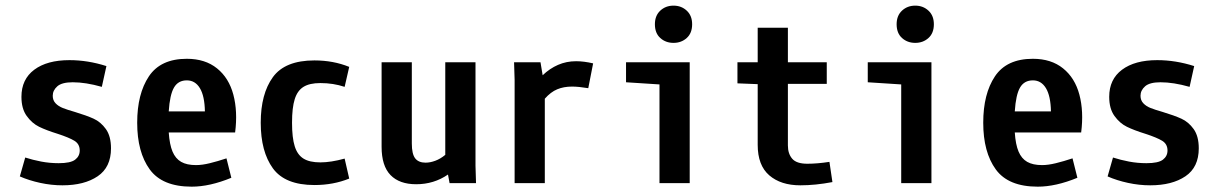

<svg xmlns="http://www.w3.org/2000/svg" viewBox="-20 -663 4415 695"><path d="M348.6 -348.6Q290 -365.2 243.2 -365.2Q204.1 -365.2 187.5 -350.6Q170.9 -335.9 170.9 -316.4Q170.9 -299.8 181.2 -289.1Q191.4 -278.3 207.5 -272Q223.6 -265.6 251 -257.8Q293 -245.1 318.8 -233.4Q344.7 -221.7 363.3 -195.8Q381.8 -169.9 381.8 -126Q381.8 -57.6 333.5 -24.9Q285.2 7.8 206.1 7.8Q166 7.8 125.5 -1Q85 -9.8 51.8 -24.4L71.3 -92.8Q98.6 -84 129.4 -78.1Q160.2 -72.3 192.4 -72.3Q235.4 -72.3 252 -85Q268.6 -97.7 268.6 -118.2Q268.6 -141.6 249.5 -153.3Q230.5 -165 188.5 -178.7Q147.5 -191.4 121.6 -204.1Q95.7 -216.8 76.7 -243.2Q57.6 -269.5 57.6 -312.5Q57.6 -376 104 -410.6Q150.4 -445.3 231.4 -445.3Q297.9 -445.3 365.2 -423.8Z M673.8 12.7Q567.4 12.7 522 -49.8Q476.6 -112.3 476.6 -218.8Q476.6 -323.2 519 -386.7Q561.5 -450.2 656.2 -450.2Q722.7 -450.2 765.6 -415.5Q808.6 -380.9 824.7 -320.3Q840.8 -259.8 831.1 -183.6H590.8Q593.8 -139.6 604.5 -114.3Q615.2 -88.9 635.7 -77.1Q656.2 -65.4 689.5 -65.4Q711.9 -65.4 739.7 -72.3Q767.6 -79.1 799.8 -89.8L817.4 -19.5Q739.3 12.7 673.8 12.7ZM721.7 -259.8Q720.7 -315.4 703.6 -343.8Q686.5 -372.1 656.2 -372.1Q625 -372.1 609.9 -346.2Q594.7 -320.3 590.8 -259.8Z M1227.5 -348.6Q1186.5 -362.3 1139.6 -362.3Q1100.6 -362.3 1078.6 -348.6Q1056.6 -335 1046.9 -304.2Q1037.1 -273.4 1037.1 -218.8Q1037.1 -164.1 1046.9 -133.3Q1056.6 -102.5 1078.6 -88.9Q1100.6 -75.2 1139.6 -75.2Q1177.7 -75.2 1227.5 -88.9L1244.1 -16.6Q1186.5 6.8 1118.2 6.8Q1011.7 6.8 967.8 -53.7Q923.8 -114.3 923.8 -218.8Q923.8 -323.2 967.8 -383.8Q1011.7 -444.3 1118.2 -444.3Q1186.5 -444.3 1244.1 -420.9Z M1486.3 3.9Q1425.8 3.9 1393.6 -29.3Q1361.3 -62.5 1361.3 -131.8V-437.5H1470.7V-143.6Q1470.7 -105.5 1482.9 -89.8Q1495.1 -74.2 1520.5 -74.2Q1537.1 -74.2 1555.7 -81.1Q1574.2 -87.9 1591.8 -102.5V-437.5H1701.2V-63.5L1703.1 0H1607.4L1601.6 -31.2Q1576.2 -13.7 1547.4 -4.9Q1518.6 3.9 1486.3 3.9Z M1842.8 -374 1840.8 -437.5H1936.5L1944.3 -390.6Q1969.7 -415 2000 -428.2Q2030.3 -441.4 2065.4 -441.4Q2093.8 -441.4 2127 -433.6L2109.4 -343.8Q2074.2 -349.6 2050.8 -349.6Q2020.5 -349.6 1997.1 -339.8Q1973.6 -330.1 1952.1 -305.7V0H1842.8Z M2367.2 -357.4 2246.1 -365.2V-437.5H2476.6V0H2367.2ZM2350.6 -575.2Q2350.6 -606.4 2370.1 -624.5Q2389.6 -642.6 2418 -642.6Q2446.3 -642.6 2465.8 -624.5Q2485.4 -606.4 2485.4 -575.2Q2485.4 -543 2465.8 -525.4Q2446.3 -507.8 2418 -507.8Q2389.6 -507.8 2370.1 -525.4Q2350.6 -543 2350.6 -575.2Z M2832 -562.5V-437.5H2972.7V-359.4H2832V-136.7Q2832 -106.4 2847.7 -88.4Q2863.3 -70.3 2902.3 -70.3Q2938.5 -70.3 2982.4 -77.1L2993.2 -3.9Q2931.6 7.8 2877 7.8Q2806.6 7.8 2764.6 -28.3Q2722.7 -64.5 2722.7 -138.7V-358.4L2649.4 -361.3V-437.5H2722.7V-562.5Z M3242.2 -357.4 3121.1 -365.2V-437.5H3351.6V0H3242.2ZM3225.6 -575.2Q3225.6 -606.4 3245.1 -624.5Q3264.6 -642.6 3293 -642.6Q3321.3 -642.6 3340.8 -624.5Q3360.4 -606.4 3360.4 -575.2Q3360.4 -543 3340.8 -525.4Q3321.3 -507.8 3293 -507.8Q3264.6 -507.8 3245.1 -525.4Q3225.6 -543 3225.6 -575.2Z M3736.3 12.7Q3629.9 12.7 3584.5 -49.8Q3539.1 -112.3 3539.1 -218.8Q3539.1 -323.2 3581.5 -386.7Q3624 -450.2 3718.8 -450.2Q3785.2 -450.2 3828.1 -415.5Q3871.1 -380.9 3887.2 -320.3Q3903.3 -259.8 3893.6 -183.6H3653.3Q3656.2 -139.6 3667 -114.3Q3677.7 -88.9 3698.2 -77.1Q3718.8 -65.4 3752 -65.4Q3774.4 -65.4 3802.2 -72.3Q3830.1 -79.1 3862.3 -89.8L3879.9 -19.5Q3801.8 12.7 3736.3 12.7ZM3784.2 -259.8Q3783.2 -315.4 3766.1 -343.8Q3749 -372.1 3718.8 -372.1Q3687.5 -372.1 3672.4 -346.2Q3657.2 -320.3 3653.3 -259.8Z M4286.1 -348.6Q4227.5 -365.2 4180.7 -365.2Q4141.6 -365.2 4125 -350.6Q4108.4 -335.9 4108.4 -316.4Q4108.4 -299.8 4118.7 -289.1Q4128.9 -278.3 4145 -272Q4161.1 -265.6 4188.5 -257.8Q4230.5 -245.1 4256.3 -233.4Q4282.2 -221.7 4300.8 -195.8Q4319.3 -169.9 4319.3 -126Q4319.3 -57.6 4271 -24.9Q4222.7 7.8 4143.6 7.8Q4103.5 7.8 4063 -1Q4022.5 -9.8 3989.3 -24.4L4008.8 -92.8Q4036.1 -84 4066.9 -78.1Q4097.7 -72.3 4129.9 -72.3Q4172.9 -72.3 4189.5 -85Q4206.1 -97.7 4206.1 -118.2Q4206.1 -141.6 4187 -153.3Q4168 -165 4126 -178.7Q4085 -191.4 4059.1 -204.1Q4033.2 -216.8 4014.2 -243.2Q3995.1 -269.5 3995.1 -312.5Q3995.1 -376 4041.5 -410.6Q4087.9 -445.3 4168.9 -445.3Q4235.4 -445.3 4302.7 -423.8Z"/></svg>

Font: Sudo Variable
Style: Regular
Weight: 400
Monospace: yes
Designer: Jens Kutilek
Foundry: Jens Kutilek
Version: Version 0.040